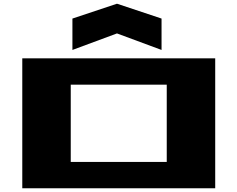

<svg xmlns="http://www.w3.org/2000/svg" viewBox="-20 -1014 1279 1034"><path d="M100 0V-700H1139V0ZM361 -142H878V-558H361ZM370 -745V-914L610 -994L850 -914V-745L610 -834Z"/></svg>

Font: Stalin One
Style: Regular
Weight: 400
Designer: Jovanny Lemonad
Foundry: Alexey Maslov, Jovanny Lemonad
Version: Version 3.002; ttfautohint (v0.91) -l 8 -r 50 -G 200 -x 0 -w